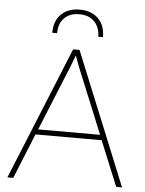

<svg xmlns="http://www.w3.org/2000/svg" viewBox="-58 -905 716 951"><g transform="rotate(5 300.0 -429.5)"><path d="M198 -733H174Q174 -792 208 -825.5Q242 -859 300 -859Q358 -859 392 -825.5Q426 -792 426 -733H403Q402 -780 375 -808Q348 -836 300 -836Q252 -836 225 -808Q198 -780 198 -733ZM556 0 464 -224H135L44 0H15L284 -660H316L585 0ZM146 -250H454L320 -577L300 -631L280 -578Z"/></g></svg>

Font: Elaine Sans ExtraLight
Style: Regular
Weight: 275
Designer: Wei Huang
Foundry: Wei Huang
Version: Version 2.001;December 24, 2019;FontCreator 12.0.0.2547 64-b